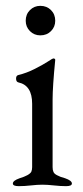

<svg xmlns="http://www.w3.org/2000/svg" viewBox="-20 -634 285 657"><path d="M162 -434Q169 -434 169 -429Q160 -337 160 -294V-62Q160 -52 163 -45.5Q166 -39 175 -34.5Q184 -30 187 -29Q190 -28 203 -24Q226 -16 226 -6Q226 3 206 3Q187 3 164.5 0.5Q142 -2 125 -2Q108 -2 86 0.5Q64 3 44 3Q24 3 24 -6Q24 -16 47 -24Q80 -34 87 -46Q90 -53 90 -62V-279Q90 -342 43 -352Q35 -354 35 -365Q35 -375 42 -377Q71 -384 99.5 -398.5Q128 -413 144 -423.5Q160 -434 162 -434ZM68 -563Q68 -585 82.5 -599.5Q97 -614 118 -614Q140 -614 154.5 -599.5Q169 -585 169 -563Q169 -542 154.5 -527.5Q140 -513 118 -513Q97 -513 82.5 -527.5Q68 -542 68 -563Z"/></svg>

Font: EB Garamond 08
Style: Regular
Weight: 400
Version: Version 0.016 ; ttfautohint (v1.5)